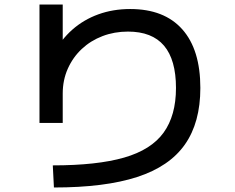

<svg xmlns="http://www.w3.org/2000/svg" viewBox="-20 -783 1040 851"><path d="M214 -50Q410 -50 530 -84.5Q650 -119 705 -195Q760 -271 760 -393Q760 -518 707 -580.5Q654 -643 547 -643Q487 -643 434.5 -623Q382 -603 342.5 -566Q303 -529 280.5 -478.5Q258 -428 258 -368V-238H155V-763H258V-543H217Q250 -607 300.5 -651.5Q351 -696 416 -719.5Q481 -743 557 -743Q708 -743 788 -653Q868 -563 868 -393Q868 -240 799.5 -142.5Q731 -45 588 1.5Q445 48 219 48Z"/></svg>

Font: M PLUS 1 Thin Medium
Style: Regular
Weight: 500
Version: Version 1.001